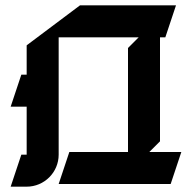

<svg xmlns="http://www.w3.org/2000/svg" viewBox="-20 -680 720 720"><path d="M580 -150V-540H600L640 -660H280L80 -510V-400H60L20 -280H80V-100H60L20 20H80C146.2 20 200 -33.8 200 -100V-540H500L460 -500V-110H240L200 10H620L660 -110H540Z"/></svg>

Font: Abibas
Style: Medium
Weight: 500
Version: Version 0.3